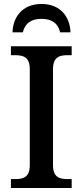

<svg xmlns="http://www.w3.org/2000/svg" viewBox="-20 -947 416 967"><path d="M43 -784H95C106 -832 140 -852 189 -852C238 -852 272 -832 283 -784H335C333 -859 287 -927 189 -927C91 -927 45 -859 43 -784ZM35 0H341V-45H320C280 -45 247 -54 247 -115V-599C247 -660 280 -669 320 -669H341V-714H35V-669H56C97 -669 130 -660 130 -599V-115C130 -54 97 -45 56 -45H35Z"/></svg>

Font: Noto Serif Thai Medium
Style: Regular
Weight: 500
Designer: Monotype Design Team
Foundry: Monotype Imaging Inc.
Version: Version 1.901;PS 001.901;hotconv 1.0.88;makeotf.lib2.5.64775